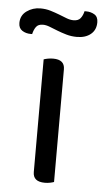

<svg xmlns="http://www.w3.org/2000/svg" viewBox="-74 -688 395 730"><g transform="rotate(5 123.5 -323.5)"><path d="M125 8Q80 8 80 -29V-459Q85 -461 95 -463Q105 -465 116 -465Q160 -465 160 -428V2Q155 4 145.5 6Q136 8 125 8ZM51 -651Q72 -651 90 -645.5Q108 -640 123.5 -634Q139 -628 153 -622.5Q167 -617 180 -617Q198 -617 206.5 -627.5Q215 -638 219 -655H225Q243 -655 257 -646.5Q271 -638 271 -617Q271 -588 251 -571.5Q231 -555 198 -555Q177 -555 158 -560.5Q139 -566 122.5 -572.5Q106 -579 92 -584.5Q78 -590 66 -590Q48 -590 40 -579Q32 -568 28 -551H22Q4 -551 -10 -560Q-24 -569 -24 -589Q-24 -618 -1 -634.5Q22 -651 51 -651Z"/></g></svg>

Font: Baloo 2
Style: Regular
Weight: 400
Designer: Sarang Kulkarni and Ek Type
Foundry: Ek Type
Version: Version 1.640;hotconv 1.0.111;makeotfexe 2.5.65597; ttfautoh